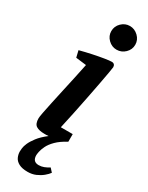

<svg xmlns="http://www.w3.org/2000/svg" viewBox="-249 -774 807 1049"><g transform="rotate(30 154.5 -249.0)"><path d="M142 236Q107 236 86.5 225Q66 214 58 196.5Q50 179 50 160Q50 154 51.5 140Q53 126 61.5 106.5Q70 87 89 62Q108 37 144 9Q137 10 130.5 10Q124 10 118 10Q84 10 66 -1.5Q48 -13 48 -48Q48 -57 53.5 -85.5Q59 -114 68 -156Q77 -198 87.5 -245.5Q98 -293 108.5 -341Q119 -389 127 -429L61 -437L51 -479Q89 -489 127 -497Q165 -505 196 -510Q227 -515 241 -515Q251 -515 256.5 -509Q262 -503 262 -493Q262 -489 256.5 -457.5Q251 -426 242 -378.5Q233 -331 222 -275.5Q211 -220 199.5 -165Q188 -110 178 -66H253V-18Q212 4 188.5 27.5Q165 51 154.5 73Q144 95 141 111Q138 127 138 133Q138 174 176 174Q193 174 208.5 168Q224 162 240 152L260 174Q251 187 233.5 201.5Q216 216 193 226Q170 236 142 236ZM229 -585Q199 -585 176.5 -607Q154 -629 154 -659Q154 -690 176.5 -712Q199 -734 229 -734Q259 -734 282 -712Q305 -690 305 -659Q305 -629 282.5 -607Q260 -585 229 -585Z"/></g></svg>

Font: Manuale
Style: Bold Italic
Weight: 700
Italic angle: -11°
Version: Version 1.002